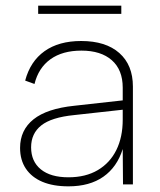

<svg xmlns="http://www.w3.org/2000/svg" viewBox="-20 -652 565 679"><path d="M115 -632H409V-603H115ZM415 0 414 -125Q394 -61 345.5 -27Q297 7 222 7Q168 7 130 -9Q92 -25 71.5 -55.5Q51 -86 51 -129Q51 -192 98.5 -230Q146 -268 243 -278L414 -297V-342Q414 -405 375.5 -439Q337 -473 268 -473Q201 -473 158.5 -442.5Q116 -412 102 -355L69 -367Q87 -435 137.5 -471Q188 -507 267 -507Q354 -507 402 -464.5Q450 -422 450 -346V0ZM414 -264 242 -245Q162 -237 126 -208.5Q90 -180 90 -131Q90 -81 124.5 -53Q159 -25 222 -25Q283 -25 326 -50.5Q369 -76 391.5 -121.5Q414 -167 414 -229Z"/></svg>

Font: Albert Sans ExtraLight
Style: Regular
Weight: 250
Designer: Andreas Rasmussen
Foundry: a.Foundry
Version: Version 1.025